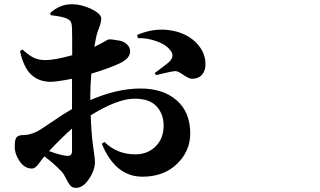

<svg xmlns="http://www.w3.org/2000/svg" viewBox="-20 -823 1540 923"><path d="M326.2 -95.7V-205.1Q278.3 -163.1 215.8 -96.7Q269.5 -77.1 297.9 -74.2Q326.2 -70.3 326.2 -95.7ZM133.8 -12.7Q98.6 -12.7 74.7 -47.4Q50.8 -82 50.8 -118.2Q50.8 -152.3 59.6 -163.1Q68.4 -173.8 93.8 -173.8Q121.1 -173.8 155.3 -189.5Q168.9 -195.3 228.5 -236.3Q288.1 -277.3 326.2 -298.8V-444.3Q251 -429.7 223.6 -429.7Q168 -429.7 130.9 -463.4Q93.8 -497.1 76.2 -577.1L87.9 -585Q121.1 -554.7 146 -543.9Q170.9 -533.2 204.1 -534.2Q246.1 -535.2 327.1 -557.6Q327.1 -661.1 326.2 -686.5Q325.2 -710.9 319.8 -719.2Q314.5 -727.5 299.8 -734.4Q281.2 -743.2 223.6 -750L221.7 -760.7Q267.6 -802.7 325.2 -802.7Q371.1 -802.7 418.9 -779.8Q466.8 -756.8 466.8 -733.4Q466.8 -716.8 457 -691.4Q447.3 -666 444.3 -653.3Q438.5 -627 433.6 -597.7Q450.2 -605.5 466.3 -614.3Q482.4 -623 490.2 -627.9Q498 -632.8 501 -632.8Q504.9 -634.8 521.5 -632.8Q538.1 -630.9 556.2 -627.4Q574.2 -624 589.4 -610.8Q604.5 -597.7 605.5 -577.1Q606.4 -544.9 561.5 -521.5Q509.8 -496.1 418.9 -468.8Q414.1 -407.2 414.1 -366.2V-341.8Q542 -397.5 656.2 -397.5Q763.7 -397.5 829.1 -340.8Q894.5 -284.2 894.5 -181.6Q894.5 -96.7 831.1 -35.2Q767.6 26.4 665 26.4Q534.2 26.4 469.7 -131.8L482.4 -140.6Q542 -81.1 630.9 -81.1Q689.5 -81.1 728 -119.1Q766.6 -157.2 766.6 -219.7Q766.6 -274.4 732.9 -311.5Q699.2 -348.6 627 -348.6Q544.9 -348.6 416 -268.6Q418.9 -180.7 427.7 -119.1Q436.5 -57.6 436.5 -46.9Q436.5 -4.9 407.7 37.6Q378.9 80.1 345.7 80.1Q327.1 80.1 317.4 68.4Q307.6 56.6 297.4 35.2Q287.1 13.7 276.4 2Q236.3 -40 193.4 -71.3Q185.5 -62.5 176.3 -49.3Q167 -36.1 161.6 -29.8Q156.2 -23.4 148.9 -18.1Q141.6 -12.7 133.8 -12.7ZM642.6 -639.6 639.6 -655.3Q715.8 -687.5 789.1 -678.7Q869.1 -668.9 918.5 -622.1Q967.8 -575.2 967.8 -513.7Q967.8 -483.4 951.2 -463.9Q934.6 -444.3 902.3 -444.3Q888.7 -444.3 861.8 -462.9Q835 -481.4 823.2 -481.4Q807.6 -480.5 769.5 -471.2Q731.4 -461.9 730.5 -461.9L723.6 -471.7Q786.1 -517.6 796.9 -529.3Q816.4 -551.8 804.7 -572.3Q786.1 -604.5 737.3 -623Q688.5 -641.6 642.6 -639.6Z"/></svg>

Font: Bpmf Zihi Serif Heavy
Style: Heavy
Weight: 900
Foundry: But Ko
Version: Version 1.320